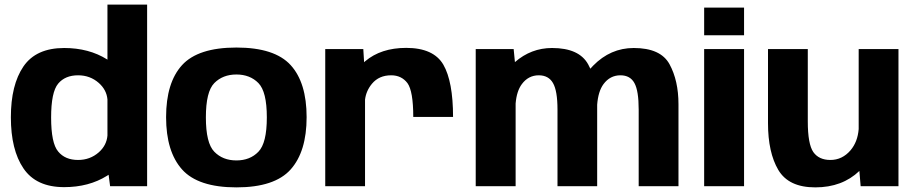

<svg xmlns="http://www.w3.org/2000/svg" viewBox="-20 -805 3960 830"><path d="M456 0H616V-785H444.5V-547C444 -547.5 443 -548 442.5 -548.5C390.5 -581 328.5 -597.5 257.5 -597.5C176.5 -597.5 118 -571 81.5 -518C45 -464.5 27 -391.5 27 -298C27 -204.5 45 -130.5 81.5 -77C118 -23 176.5 4 257.5 4C328.5 4 390.5 -12.5 442.5 -45C445 -46.5 447 -48 449.5 -49.5ZM444.5 -219C442 -190.5 429.5 -166.5 407 -146.5C382 -124.5 352 -113.5 317.5 -113.5C280.5 -113.5 251.5 -125.5 231.5 -150C211 -174 201 -223 201 -297C201 -370.5 211 -419 231.5 -443.5C251.5 -467.5 280.5 -479.5 317.5 -479.5C352 -479.5 382 -468.5 407 -446.5C429.5 -426.5 442 -403 444.5 -375Z M1002 5C1112.5 5 1190.5 -21 1236.5 -72.5C1282.5 -124 1305.5 -199.5 1305.5 -298.5C1305.5 -398 1282.5 -473 1236.5 -523.5C1190.5 -574 1112.5 -599.5 1002 -599.5C891.5 -599.5 813 -574 767 -523.5C721 -473 698 -398 698 -298.5C698 -199.5 721 -124 767 -72.5C813 -21 891.5 5 1002 5ZM1002 -111.5C962.5 -111.5 931 -124 906.5 -149C882 -174 870 -223.5 870 -297.5C870 -372 882 -421 906.5 -446C931 -470.5 962.5 -483 1002 -483C1041 -483 1073 -470.5 1097 -446C1121.5 -421 1133.5 -372 1133.5 -297.5C1133.5 -223.5 1121.5 -174 1097 -149C1073 -124 1041 -111.5 1002 -111.5Z M1766.5 -299.5H1938.5C1938.5 -401.5 1924.5 -477 1896.5 -525.5C1868.5 -573.5 1815 -598 1736 -598C1663 -598 1604 -578.5 1559 -540.5C1557.5 -539 1555.5 -537.5 1554 -536L1550.5 -593H1386V0H1558V-374C1561 -399.5 1571 -422.5 1588 -443C1608.5 -467.5 1636 -479.5 1671 -479.5C1701 -479.5 1724.5 -468 1741.5 -445.5C1758 -422.5 1766.5 -374 1766.5 -299.5Z M2036.5 0H2209V-357.5C2212 -393.5 2221 -421.5 2236 -441.5C2254.5 -466.5 2279 -479.5 2309 -479.5C2337.5 -479.5 2358 -468 2370.5 -446C2383.5 -423.5 2390 -385.5 2390 -331V0H2561.5V-352.5C2564.5 -391 2573.5 -420.5 2589 -441.5C2607.5 -466.5 2632 -479.5 2662 -479.5C2690.5 -479.5 2710.5 -468 2722.5 -446C2735 -423.5 2741 -385.5 2741 -331V0H2913V-354.5C2913 -422.5 2900 -480 2874.5 -527C2849 -574 2797.5 -597.5 2719.5 -597.5C2652.5 -597.5 2594 -572 2544 -521C2540 -516.5 2536 -512 2532 -508C2529 -514.5 2526 -520.5 2522.5 -527C2496.5 -574 2444.5 -597.5 2366.5 -597.5C2306 -597.5 2252.5 -577 2206 -536.5L2200.5 -593H2036.5Z M3024 0H3196.5V-593H3024ZM3024 -772V-652.5H3196.5V-772Z M3700.5 0H3864V-593H3692V-247C3689 -210 3677.5 -180 3657 -155.5C3633 -127.5 3604 -113.5 3569.5 -113.5C3536.5 -113.5 3512 -125 3496 -147.5C3480 -170.5 3472 -215 3472 -280.5V-593H3300V-272.5C3300 -188 3315 -120.5 3344.5 -70.5C3374.5 -20 3427.5 5 3504.5 5C3582.5 5 3646 -19 3695 -66Z"/></svg>

Font: Anybody
Style: Bold
Weight: 700
Designer: Tyler Finck
Foundry: Etcetera Type Company
Version: Version 1.110